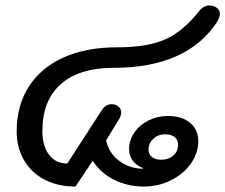

<svg xmlns="http://www.w3.org/2000/svg" viewBox="-20 -673 824 702"><path d="M41 -193Q41 -287 85.5 -356.5Q130 -426 212.5 -463Q295 -500 408 -500Q518 -500 583 -528.5Q648 -557 707 -631Q724 -653 745 -653Q761 -653 772.5 -644.5Q784 -636 784 -623Q784 -612 775 -595Q665 -425 395 -425Q270 -425 202.5 -365.5Q135 -306 135 -194Q135 -139 159.5 -107Q184 -75 226 -75L352 -270Q366 -292 388 -292Q403 -292 413 -283.5Q423 -275 423 -262Q423 -249 414 -235L368 -160Q377 -115 414.5 -86Q452 -57 502 -56V-59Q478 -68 465 -86Q452 -104 452 -127Q452 -160 471 -188Q490 -216 523 -232.5Q556 -249 594 -249Q645 -249 675 -224Q705 -199 705 -157Q705 -113 677.5 -74.5Q650 -36 604.5 -13.5Q559 9 506 9Q447 9 397.5 -15.5Q348 -40 319 -85L256 9Q192 9 143.5 -16Q95 -41 68 -87Q41 -133 41 -193ZM631 -144Q631 -162 618.5 -172Q606 -182 584 -182Q558 -182 540.5 -165.5Q523 -149 523 -126Q523 -109 535.5 -99Q548 -89 569 -89Q596 -89 613.5 -104Q631 -119 631 -144Z"/></svg>

Font: Kodchasan Medium
Style: Italic
Weight: 500
Italic angle: -10°
Version: Version 1.000; ttfautohint (v1.6)